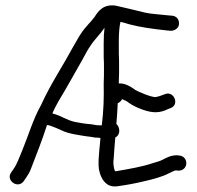

<svg xmlns="http://www.w3.org/2000/svg" viewBox="-20 -680 729 711"><path d="M67 -8 76 -21C83 -31 90 -42 95 -56C115 -108 137 -163 154 -217C164 -217 173 -211 186 -207L211 -196C232 -185 276 -179 302 -175C326 -173 324 -170 346 -170C347 -170 349 -169 352 -169C351 -152 349 -140 348 -127L346 -100C345 -92 345 -85 345 -78C345 -70 345 -63 346 -56V-55L350 -38C359 -11 376 14 413 10C450 5 482 -1 519 -10C545 -16 580 -25 605 -38C621 -45 625 -49 633 -49L640 -48H641C657 -48 670 -59 670 -76C670 -90 660 -103 644 -104L637 -105H636C612 -105 599 -97 581 -88C572 -83 559 -80 546 -76C505 -62 456 -54 410 -46H406C403 -52 400 -65 400 -78C400 -83 400 -88 401 -92V-93C403 -116 404 -144 407 -171C428 -181 424 -210 411 -221C413 -245 415 -275 416 -298C422 -300 429 -306 432 -313C442 -309 449 -306 459 -298C472 -289 488 -281 511 -273C546 -261 572 -261 602 -276L612 -280C646 -292 624 -346 590 -331L579 -327C574 -325 568 -323 559 -321H558C546 -317 490 -341 481 -347C466 -358 443 -373 420 -371V-380C421 -398 421 -415 421 -432C421 -449 421 -463 420 -482V-531C420 -556 422 -581 426 -599C436 -597 449 -593 459 -590C500 -579 545 -573 600 -567L613 -566C627 -566 643 -576 643 -593C643 -608 634 -621 616 -622L604 -623C570 -627 538 -628 514 -634C480 -642 446 -651 409 -659C363 -666 344 -639 330 -617L318 -602C314 -597 307 -591 301 -583C277 -556 271 -541 247 -500C207 -426 168 -370 132 -291C103 -240 84 -175 62 -122C50 -94 43 -72 30 -54L21 -41C1 -12 45 20 67 -8ZM196 -304C230 -360 250 -398 284 -457C298 -483 308 -501 314 -509C329 -533 350 -552 367 -577C365 -560 364 -541 364 -521V-470C365 -453 365 -438 365 -422C365 -406 365 -389 364 -371C365 -318 364 -274 357 -216H347C331 -216 332 -219 306 -221C292 -222 277 -225 260 -228C225 -235 209 -251 174 -260C180 -275 187 -287 196 -304Z"/></svg>

Font: Stray Cat
Style: BdCn
Weight: 700
Version: Version 1.0